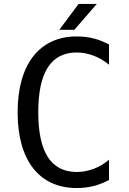

<svg xmlns="http://www.w3.org/2000/svg" viewBox="-20 -924 642 958"><path d="M275.9 -775.4H351.1L462.9 -904.3H372.1ZM362.3 14.2C391.6 14.2 421.4 10.7 446.8 4.4C473.1 -2.4 499 -12.7 523.9 -25.9V-127C500 -106.9 474.6 -91.8 447.3 -81.5C419.9 -71.3 391.6 -65.9 362.3 -65.9C296.4 -65.9 249 -93.3 218.8 -140.1C187 -189.5 170.9 -264.2 170.9 -363.8C170.9 -463.9 187 -538.6 218.8 -587.9C250.5 -637.2 299.3 -662.1 361.8 -662.1C391.1 -662.1 418.5 -656.7 446.3 -646.5C475.1 -635.7 500 -621.1 523.9 -601.1V-702.1C499 -715.3 471.7 -726.1 446.8 -732.4C421.4 -738.8 391.6 -742.2 362.3 -742.2C269.5 -742.2 195.8 -707 145.5 -642.6C93.8 -576.2 67.9 -480.5 67.9 -363.3C67.9 -246.1 93.8 -150.9 145 -85C195.3 -20.5 269.5 14.2 362.3 14.2Z"/></svg>

Font: Hack
Style: Regular
Weight: 400
Monospace: yes
Designer: Christopher Simpkins
Foundry: Christopher Simpkins
Version: Version 2.010